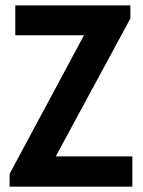

<svg xmlns="http://www.w3.org/2000/svg" viewBox="-20 -701 537 721"><path d="M477 -113.8V0H16.1V-48.2L295.4 -568.6H37.4V-680.7H469.6V-631.6L189.4 -113.8Z"/></svg>

Font: Puralecka Narrow
Style: Bold
Weight: 700
Designer: Hector Gatti, Marcela Romero, Pablo Cosgaya and Nicolas Silva
Version: Version 1.004;PS 001.004;hotconv 1.0.70;makeotf.lib2.5.58329